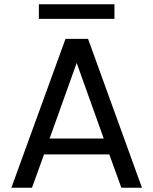

<svg xmlns="http://www.w3.org/2000/svg" viewBox="-20 -874 714 894"><path d="M489 -155H185L129 0H33L285 -693H390L641 0H545ZM463 -229 337 -581 211 -229ZM513 -854V-786H161V-854Z"/></svg>

Font: DVN-Poppins
Style: Regular
Weight: 400
Designer: Ninad Kale (Devanagari), Jonny Pinhorn (Latin)
Foundry: Indian Type Foundry
Version: 4.004